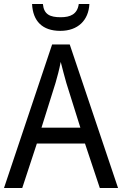

<svg xmlns="http://www.w3.org/2000/svg" viewBox="-20 -938 610 958"><path d="M426 -918H373C366 -867 331 -852 283 -852C229 -852 199 -866 194 -918H140C144 -833 191 -784 281 -784C369 -784 422 -837 426 -918ZM478 0H569L328 -716H240L0 0H91L164 -222H404ZM311 -524 381 -301H187L257 -524C265 -551 276 -592 283 -629C289 -602 305 -547 311 -524Z"/></svg>

Font: Noto Sans Georgian SemiCondensed
Style: Regular
Weight: 400
Width: 4
Designer: Monotype Design Team, Akaki Razmadze
Foundry: Google LLC
Version: Version 2.005